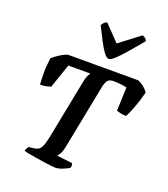

<svg xmlns="http://www.w3.org/2000/svg" viewBox="-172 -1103 1068 1223"><g transform="rotate(20 362.0 -491.5)"><path d="M346.5 0Q339.5 0 317.5 -2.5Q295.5 -5 266.8 -9.2Q238 -13.5 208.8 -18Q179.5 -22.5 157.2 -27Q135 -31.5 127 -34.5Q130 -47 135 -54.5Q140 -62 143 -66L178.5 -70Q195.5 -72 207.8 -79.5Q220 -87 229.5 -108.5Q239 -130 247.5 -172.5L327 -576.5Q331.5 -599 338.2 -614.8Q345 -630.5 352.5 -640H203L146.5 -476Q137 -472.5 117.2 -468.2Q97.5 -464 75 -464Q73 -490.5 72.2 -537.8Q71.5 -585 79.5 -645Q96.5 -660 125.2 -678.8Q154 -697.5 177.5 -704H653Q675 -695.5 695.5 -678.5Q716 -661.5 724.5 -645Q708.5 -585 690.5 -537.8Q672.5 -490.5 659 -464Q636.5 -464 618.8 -468.2Q601 -472.5 592.5 -476L598.5 -635.5Q588.5 -638 574 -640.2Q559.5 -642.5 543.2 -644Q527 -645.5 509 -645.5Q479 -645.5 467.8 -629.5Q456.5 -613.5 451 -587L364 -144.5Q359 -118 349.5 -101Q340 -84 332 -76.5L438 -64Q440 -59.5 440.8 -52Q441.5 -44.5 440 -34.5Q422.5 -21.5 394.2 -10.8Q366 0 346.5 0ZM429.5 -767.5Q415.5 -767.5 396.2 -792.8Q377 -818 354.8 -860.5Q332.5 -903 308 -953.5Q315.5 -963.5 322.2 -971.5Q329 -979.5 342 -983L443.5 -877.5L582.5 -983Q596 -978 603.8 -970.2Q611.5 -962.5 613.5 -954Q570.5 -903 534 -860.5Q497.5 -818 471 -792.8Q444.5 -767.5 429.5 -767.5Z"/></g></svg>

Font: Texturina Medium
Style: Italic
Weight: 500
Italic angle: -11°
Designer: Guillermo Torres Carreño
Foundry: Omnibus-Type
Version: Version 1.002